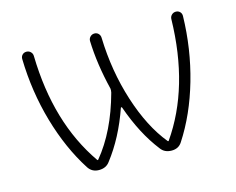

<svg xmlns="http://www.w3.org/2000/svg" viewBox="-79 -635 923 750"><g transform="rotate(-15 383.0 -260.0)"><path d="M236 0Q208 0 193 -23Q132 -118 96.5 -241Q61 -364 58 -497Q58 -507 64.5 -513.5Q71 -520 81 -520Q91 -520 98 -513Q105 -506 105 -496Q111 -224 239 -40Q239 -39 241 -39Q242 -39 243 -40Q320 -133 360 -280Q362 -290 361 -296Q335 -402 332 -496Q332 -506 339 -513Q346 -520 356 -520Q366 -520 372.5 -513Q379 -506 379 -496Q383 -361 422 -239Q461 -117 524 -40Q525 -39 526 -39Q528 -39 528 -40Q655 -222 661 -496Q661 -506 668 -513Q675 -520 685 -520Q695 -520 701.5 -513.5Q708 -507 708 -497Q705 -364 669.5 -240.5Q634 -117 572 -22Q558 0 530 0Q501 0 486 -21Q426 -98 386 -212Q385 -214 383.5 -214.5Q382 -215 381 -213Q342 -101 280 -21Q265 0 236 0Z"/></g></svg>

Font: Rounded Mplus 1c Light
Style: Regular
Weight: 300
Version: Version 1.059.20150529